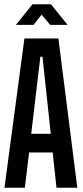

<svg xmlns="http://www.w3.org/2000/svg" viewBox="-20 -884 393 904"><path d="M133 -864 55 -767H138L176 -815L216 -767H298L220 -864ZM95 -703 1 0H97L117 -166H228L246 0H344L255 -703ZM127 -254 170 -617H180L219 -254Z"/></svg>

Font: Modon Arabic
Style: Bold
Weight: 700
Designer: Ahmedzaza
Foundry: Ahmedzaza
Version: Version 2.010